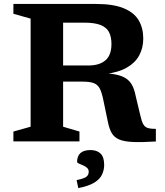

<svg xmlns="http://www.w3.org/2000/svg" viewBox="-20 -718 836 975"><path d="M429.5 -385.5Q485 -385.5 515.5 -411.8Q546 -438 546 -494.5Q546 -531 533.5 -555Q521 -579 490.8 -591Q460.5 -603 407 -603H205.5L210.5 -698H466.5Q555.5 -698 608.5 -676Q661.5 -654 684.5 -614.5Q707.5 -575 707.5 -522.5Q707.5 -474.5 687 -436.8Q666.5 -399 624.2 -374.8Q582 -350.5 516.5 -342.5V-346Q571 -342.5 601.5 -329.5Q632 -316.5 647 -292.2Q662 -268 669 -230.5L692.5 -132.5Q699 -102 707.5 -87.2Q716 -72.5 730.8 -68Q745.5 -63.5 771.5 -63.5V0.5Q699.5 5 654.8 3Q610 1 585 -9.8Q560 -20.5 547.5 -42Q535 -63.5 528 -98.5L504.5 -211Q497 -248 486.8 -268Q476.5 -288 456.5 -295.8Q436.5 -303.5 399.5 -303.5H209.5L205 -385.5ZM300.5 -698V-74.5L383.5 -50V0H48V-50L135.5 -74.5V-623.5L48 -648V-698ZM369 196.5Q406.5 189 418.5 179.8Q430.5 170.5 430.5 154Q430.5 141.5 421.5 133.8Q412.5 126 400.8 121.2Q389 116.5 380.2 112.5Q371.5 108.5 371.5 104Q371.5 75 388.2 59.5Q405 44 440 44Q471.5 44 490.2 61.5Q509 79 509 119.5Q509 145 498.2 168.2Q487.5 191.5 459 209.2Q430.5 227 377.5 237Z"/></svg>

Font: Newsreader 9pt SemiBold
Style: Regular
Weight: 600
Designer: Hugues Gentile
Foundry: Production Type
Version: Version 1.003